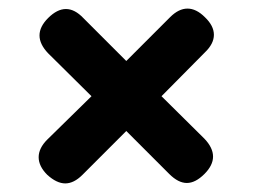

<svg xmlns="http://www.w3.org/2000/svg" viewBox="-20 -543 640 447"><path d="M456 -138Q435 -117 415 -117Q395 -117 374 -138L274 -238L172 -136Q152 -116 132 -116Q112 -116 90 -136Q70 -156 70 -177Q70 -198 90 -218L193 -319L92 -419Q72 -440 72 -460.5Q72 -481 92 -501Q113 -522 133.5 -522Q154 -522 174 -501L274 -401L376 -503Q396 -523 416.5 -523Q437 -523 457 -503Q478 -483 478 -462Q478 -441 457 -421L356 -319L456 -220Q476 -199 476 -178.5Q476 -158 456 -138Z"/></svg>

Font: Maple Mono SemiBold
Style: Regular
Weight: 600
Monospace: yes
Designer: subframe7536
Version: Version 7.000